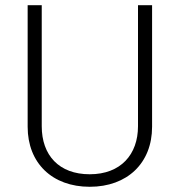

<svg xmlns="http://www.w3.org/2000/svg" viewBox="-20 -706 720 736"><path d="M563 -686H509V-222C509 -114 443 -38 324 -38C206 -38 140 -111 140 -222V-686H86V-220C86 -81 180 10 324 10C468 10 563 -81 563 -220V-686Z"/></svg>

Font: ChivoLight
Style: Regular
Weight: 300
Designer: Hector Gatti
Foundry: Omnibus-Type
Version: Version 1.004;PS 001.004;hotconv 1.0.88;makeotf.lib2.5.64775